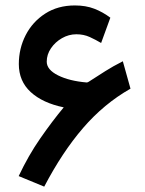

<svg xmlns="http://www.w3.org/2000/svg" viewBox="-20 -675 538 712"><path d="M216.3 -276.9Q138.2 -293 94 -333.5Q49.8 -374 49.8 -437.5Q49.8 -495.1 75.2 -544.7Q100.6 -594.2 147.5 -624.5Q194.3 -654.8 257.8 -654.8Q298.3 -654.8 329.8 -642.6Q361.3 -630.4 389.2 -609.4L355 -515.6Q335.4 -527.3 313 -537.6Q290.5 -547.9 263.2 -547.9Q234.9 -547.9 209.7 -533.4Q184.6 -519 168.9 -495.8Q153.3 -472.7 153.3 -446.3Q153.3 -416.5 195.3 -395.5Q237.3 -374.5 302.2 -369.1Q303.2 -369.1 305.4 -370.1Q307.6 -371.1 308.6 -371.6Q343.8 -394 370.8 -411.4Q397.9 -428.7 435.5 -447.8L463.9 -346.2Q365.2 -290 288.1 -200.4Q210.9 -110.8 144 17.1L49.3 -22Q85.4 -98.6 129.4 -161.9Q173.3 -225.1 216.3 -276.9Z"/></svg>

Font: Vazirmatn FD Medium
Style: Regular
Weight: 500
Designer: Saber Rastikerdar
Foundry: Saber Rastikerdar
Version: Version 33.003